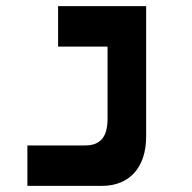

<svg xmlns="http://www.w3.org/2000/svg" viewBox="-20 -606 626 626"><path d="M69.3 0H312.5C402.3 0 456.5 -60.1 456.5 -161.1V-585.9H169.4V-454.1H330.6V-217.8C330.6 -159.2 306.6 -131.8 257.8 -131.8H69.3Z"/></svg>

Font: CaskaydiaCove Nerd Font
Style: Bold
Weight: 700
Designer: Aaron Bell
Foundry: Saja Typeworks
Version: Version 2111.1;Nerd Fonts 2.3.0